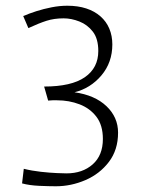

<svg xmlns="http://www.w3.org/2000/svg" viewBox="-20 -641 552 670"><path d="M57 -1 63 -52Q91 -45 122.5 -41.5Q154 -38 179 -37Q204 -36 212 -36Q268 -36 303.5 -67.5Q339 -99 339 -156Q339 -204 316.5 -233.5Q294 -263 257.5 -277Q221 -291 179 -291Q170 -291 163 -291Q156 -291 148 -290L134 -339Q229 -339 276 -371.5Q323 -404 323 -463Q323 -506 304 -530.5Q285 -555 257 -566Q229 -577 202 -577Q169 -577 142.5 -568.5Q116 -560 79 -543L61 -585Q82 -594 107 -602Q132 -610 160 -615.5Q188 -621 215 -621Q252 -621 281 -611.5Q310 -602 330.5 -584Q351 -566 361.5 -541Q372 -516 372 -486Q372 -423 334 -378Q296 -333 240 -319Q311 -309 351.5 -270.5Q392 -232 392 -178Q392 -118 360 -76Q328 -34 278 -12.5Q228 9 175 9Q151 9 117 7.5Q83 6 57 -1Z"/></svg>

Font: Ancizar Sans Thin
Style: Regular
Weight: 100
Designer: Cesar Puertas, Viviana Monsalve, Julian Moncada, Julian Prieto, Jose Castro, Mariel Hernandez, Felipe Aragon, Sara Alarc
Version: Version 8.100